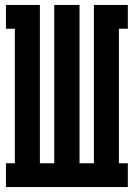

<svg xmlns="http://www.w3.org/2000/svg" viewBox="-20 -755 540 775"><path d="M4 0V-96H40V-639H4V-735H141V-96H199V-735H301V-96H359V-735H496V-639H460V-96H496V0Z"/></svg>

Font: Iosevka Slab
Style: Bold
Weight: 700
Monospace: yes
Designer: Belleve Invis
Foundry: Belleve Invis
Version: Version 11.1.1; ttfautohint (v1.8.3)